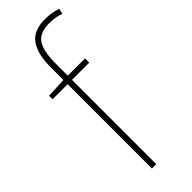

<svg xmlns="http://www.w3.org/2000/svg" viewBox="-255 -788 810 810"><g transform="rotate(-45 150.5 -382.5)"><path d="M230 -503H127V0H101V-503H11V-524L101 -528V-604Q101 -683 130 -724Q159 -765 228 -765Q250 -765 268 -761.5Q286 -758 301 -753L295 -728Q280 -735 262 -737.5Q244 -740 228 -740Q172 -740 149.5 -708Q127 -676 127 -601V-528H230Z"/></g></svg>

Font: Noto Sans SemiCondensed Thin
Style: Regular
Weight: 100
Width: 4
Designer: Monotype Design Team
Foundry: Monotype Imaging Inc.
Version: Version 2.013; ttfautohint (v1.8.4.7-5d5b)